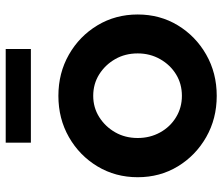

<svg xmlns="http://www.w3.org/2000/svg" viewBox="-72 -678 761 656"><g transform="rotate(-90 308.0 -350.5)"><path d="M308 10Q230 10 167 -26Q104 -62 67 -123Q30 -184 30 -260Q30 -336 67 -397.5Q104 -459 167 -495Q230 -531 308 -531Q386 -531 449 -495Q512 -459 549 -397.5Q586 -336 586 -260Q586 -184 549 -123Q512 -62 449 -26Q386 10 308 10ZM308 -109Q349 -109 381.5 -129Q414 -149 433.5 -183.5Q453 -218 453 -260Q453 -303 433.5 -337Q414 -371 381.5 -391.5Q349 -412 308 -412Q268 -412 235.5 -391.5Q203 -371 183.5 -337Q164 -303 164 -260Q164 -218 183 -183.5Q202 -149 235 -129Q268 -109 308 -109ZM148 -625V-711H468V-625Z"/></g></svg>

Font: Red Hat Display
Style: Bold
Weight: 700
Designer: Pentagram, MCKL
Foundry: Pentagram, MCKL
Version: Version 1.023; ttfautohint (v1.8.3)